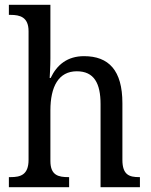

<svg xmlns="http://www.w3.org/2000/svg" viewBox="-20 -780 629 800"><path d="M17 0H268V-42H265C224 -42 190 -49 190 -109V-320C190 -419 224 -483 300 -483C372 -483 399 -433 399 -346V0H563V-42H560C519 -42 490 -51 490 -114V-350C490 -487 433 -546 330 -546C261 -546 217 -510 191 -455H187C187 -458 190 -502 190 -537V-760H17V-718H24C63 -718 99 -709 99 -650V-114C99 -51 65 -42 24 -42H17Z"/></svg>

Font: Noto Serif Georgian SemiCondensed
Style: Regular
Weight: 400
Width: 4
Designer: Monotype Design Team, Akaki Razmadze
Foundry: Google LLC
Version: Version 2.003